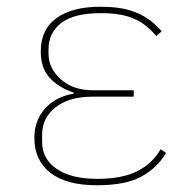

<svg xmlns="http://www.w3.org/2000/svg" viewBox="-20 -538 566 570"><path d="M457 -95 473 -84Q448 -41 401 -14.5Q354 12 268 12Q177 12 129.5 -25Q82 -62 82 -129Q82 -180 113.5 -215.5Q145 -251 199 -260V-263Q154 -278 127.5 -307Q101 -336 101 -385Q101 -451 148 -484.5Q195 -518 278 -518Q331 -518 365 -507.5Q399 -497 421.5 -480.5Q444 -464 460 -445L444 -431Q429 -449 409 -464.5Q389 -480 358.5 -489.5Q328 -499 279 -499Q200 -499 162 -470Q124 -441 124 -391V-379Q124 -335 160.5 -302.5Q197 -270 256 -270H377V-251H255Q185 -251 145 -219.5Q105 -188 105 -138V-117Q105 -66 148.5 -36.5Q192 -7 268 -7Q342 -7 387 -29.5Q432 -52 457 -95Z"/></svg>

Font: IBM Plex Sans Thin
Style: Regular
Weight: 250
Designer: Mike Abbink, Paul van der Laan, Pieter van Rosmalen
Foundry: Bold Monday
Version: Version 3.201